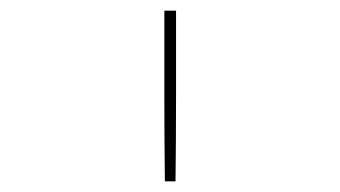

<svg xmlns="http://www.w3.org/2000/svg" viewBox="-20 -792 640 361"><path d="M290 -451Q289 -531 289 -611Q289 -691 289 -772H311Q311 -691 311 -611Q311 -531 310 -451Z"/></svg>

Font: Iosevka Curly Thin Extended
Style: Regular
Weight: 100
Width: 7
Monospace: yes
Designer: Belleve Invis
Foundry: Belleve Invis
Version: Version 11.1.0; ttfautohint (v1.8.3)